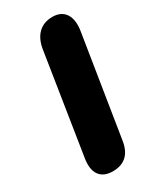

<svg xmlns="http://www.w3.org/2000/svg" viewBox="-179 -737 666 805"><g transform="rotate(-30 154.5 -335.0)"><path d="M118 9C176 9 208 -23 217 -83L294 -567C305 -633 281 -679 221 -679C163 -679 129 -642 119 -583L43 -98C32 -32 57 9 118 9Z"/></g></svg>

Font: SN Pro Heavy
Style: Italic
Weight: 800
Italic angle: -9°
Designer: Tobias Whetton
Foundry: Supernotes
Version: Version 1.001;Glyphs 3.2 (3249)